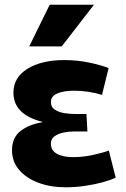

<svg xmlns="http://www.w3.org/2000/svg" viewBox="-20 -787 534 815"><path d="M258 8Q194 8 142.5 -11.5Q91 -31 61 -66Q31 -101 31 -149Q31 -202 66 -230Q101 -258 159 -268V-270Q37 -301 37 -394Q37 -458 96.5 -495Q156 -532 253 -532Q308 -532 358 -521.5Q408 -511 441 -498L413 -384Q389 -392 357.5 -397Q326 -402 296 -402Q249 -402 222.5 -390Q196 -378 196 -354Q196 -332 213.5 -321Q231 -310 255.5 -306.5Q280 -303 299 -303H347L351 -229H294Q273 -229 250.5 -224.5Q228 -220 212 -209Q196 -198 196 -177Q196 -149 221 -134.5Q246 -120 291 -120Q332 -120 373.5 -129Q415 -138 442 -148L471 -33Q451 -23 416.5 -13.5Q382 -4 341 2Q300 8 258 8ZM104 -590 191 -767H379L242 -590Z"/></svg>

Font: Murecho
Style: Bold
Weight: 700
Designer: Neil Summerour
Foundry: Positype
Version: Version 1.010; ttfautohint (v1.8.3)